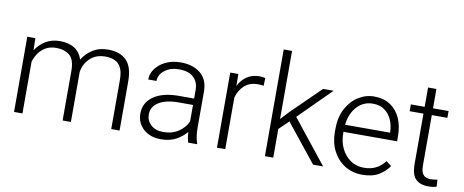

<svg xmlns="http://www.w3.org/2000/svg" viewBox="-66 -1035 3211 1329"><g transform="rotate(10 1539.5 -370.0)"><path d="M285.6 -487.3Q241.7 -487.3 211.2 -469.7Q180.7 -452.1 161.4 -424.1Q142.1 -396 132.3 -364.3V0H73.2V-528.3H129.9L131.8 -442.9Q158.2 -485.8 201.4 -512Q244.6 -538.1 302.7 -538.1Q360.8 -538.1 402.1 -513.9Q443.4 -489.7 460.9 -435.5Q486.3 -480 532.2 -509Q578.1 -538.1 641.6 -538.1Q724.1 -538.1 769.5 -492.7Q814.9 -447.3 814.9 -344.7V0H756.3V-345.2Q756.3 -400.9 740 -431.9Q723.6 -462.9 694.8 -475.3Q666 -487.8 627.4 -487.3Q578.1 -486.8 544.9 -465.3Q511.7 -443.8 493.7 -412.1Q475.6 -380.4 472.7 -349.6V0H414.6V-349.6Q414.6 -428.2 378.7 -457.8Q342.8 -487.3 285.6 -487.3Z M1296.9 0Q1292.5 -13.7 1289.3 -33.4Q1286.1 -53.2 1285.2 -73.7Q1258.8 -40 1213.9 -15.1Q1168.9 9.8 1106.4 9.8Q1029.3 9.8 982.7 -33.2Q936 -76.2 936 -140.6Q936 -218.3 1000.5 -262.9Q1064.9 -307.6 1176.8 -307.6H1284.7V-367.2Q1284.7 -423.8 1249.8 -456.3Q1214.8 -488.8 1148.4 -488.8Q1086.9 -488.8 1046.9 -457.5Q1006.8 -426.3 1006.8 -382.3L948.7 -382.8Q948.7 -422.4 974.1 -457.8Q999.5 -493.2 1045.2 -515.6Q1090.8 -538.1 1151.4 -538.1Q1235.8 -538.1 1289.6 -495.1Q1343.3 -452.1 1343.3 -366.2V-110.8Q1343.3 -83.5 1347.4 -54.2Q1351.6 -24.9 1359.4 -6.3V0ZM1113.3 -42.5Q1176.8 -42.5 1221.2 -72.8Q1265.6 -103 1284.7 -146.5V-262.7H1185.1Q1095.2 -262.7 1044.9 -231.4Q994.6 -200.2 994.6 -145.5Q994.6 -102.5 1026.4 -72.5Q1058.1 -42.5 1113.3 -42.5Z M1745.1 -532.2 1743.2 -478.5Q1733.9 -480 1724.6 -481Q1715.3 -481.9 1704.1 -481.9Q1645 -481.9 1608.4 -448.7Q1571.8 -415.5 1557.6 -363.3V0H1499.5V-528.3H1556.6L1557.6 -444.8Q1579.1 -487.8 1616 -512.9Q1652.8 -538.1 1706.5 -538.1Q1730.5 -538.1 1745.1 -532.2Z M2175.3 0 1961.9 -266.1 1895 -201.7V0H1836.4V-750H1895V-271L1950.2 -330.6L2152.3 -528.3H2226.1L2002.4 -305.7L2245.6 0Z M2521.5 9.8Q2452.6 9.8 2398.9 -23.4Q2345.2 -56.6 2314.7 -115.2Q2284.2 -173.8 2284.2 -249.5V-270.5Q2284.2 -352.1 2315.7 -412.1Q2347.2 -472.2 2398.9 -505.1Q2450.7 -538.1 2510.7 -538.1Q2578.1 -538.1 2624.8 -506.8Q2671.4 -475.6 2695.6 -421.1Q2719.7 -366.7 2719.7 -295.9V-260.3H2342.8V-249.5Q2342.8 -191.4 2365.7 -143.8Q2388.7 -96.2 2429.4 -68.1Q2470.2 -40 2523.9 -40Q2570.3 -40 2606.7 -57.4Q2643.1 -74.7 2671.9 -112.3L2708.5 -84Q2682.6 -45.4 2637.5 -17.8Q2592.3 9.8 2521.5 9.8ZM2510.7 -487.8Q2443.8 -487.8 2399.2 -439.2Q2354.5 -390.6 2345.2 -310.5H2661.1V-316.9Q2660.2 -361.3 2643.3 -400.1Q2626.5 -439 2593.5 -463.4Q2560.5 -487.8 2510.7 -487.8Z M3034.2 -528.3V-480.5H2924.8V-128.9Q2924.8 -92.3 2934.3 -73.5Q2943.8 -54.7 2959.7 -48.3Q2975.6 -42 2993.7 -42Q3006.8 -42 3019 -43.7Q3031.2 -45.4 3041 -47.4L3043.5 2Q3018.1 9.8 2981 9.8Q2930.7 9.8 2898.4 -19.8Q2866.2 -49.3 2866.2 -128.9V-480.5H2769V-528.3H2866.2V-664.1H2924.8V-528.3Z"/></g></svg>

Font: Vazirmatn FD ExtraLight
Style: Regular
Weight: 200
Designer: Saber Rastikerdar
Foundry: Saber Rastikerdar
Version: Version 33.003